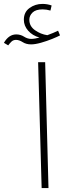

<svg xmlns="http://www.w3.org/2000/svg" viewBox="-107 -962 349 982"><path d="M-65 -730 -87 -743Q-62 -786 -24 -786Q-2 -786 16 -774.5Q34 -763 53 -763Q61 -763 73 -765Q85 -767 95 -770Q59 -780 37 -805Q15 -830 15 -861Q15 -900 44 -921Q73 -942 110 -942Q135 -942 157 -934L151 -908Q131 -914 111 -914Q76 -914 59.5 -898Q43 -882 43 -861Q43 -828 72 -807.5Q101 -787 135 -782Q152 -788 164.5 -793.5Q177 -799 190 -805L200 -781Q187 -774 160 -763Q133 -752 103 -743.5Q73 -735 52 -735Q27 -735 9 -746.5Q-9 -758 -25 -758Q-39 -758 -48 -749.5Q-57 -741 -65 -730ZM106 0 88 -644H124L141 0Z"/></svg>

Font: Noto Sans Arabic UI XLt
Style: Regular
Weight: 200
Designer: Monotype Design Team, Nadine Chahine and Nizar Qandah
Foundry: Monotype Imaging Inc.
Version: Version 2.010; ttfautohint (v1.8.4.7-5d5b)